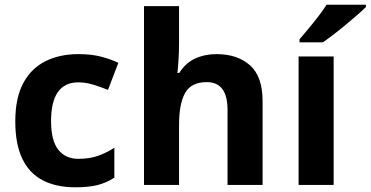

<svg xmlns="http://www.w3.org/2000/svg" viewBox="-20 -786 1575 816"><path d="M300 10Q219 10 162 -19.5Q105 -49 75 -111Q45 -173 45 -270Q45 -370 79 -433Q113 -496 173.5 -526Q234 -556 313 -556Q369 -556 410.5 -545Q452 -534 483 -519L439 -404Q404 -418 373.5 -427Q343 -436 313 -436Q197 -436 197 -271Q197 -189 227.5 -150Q258 -111 313 -111Q360 -111 396 -123.5Q432 -136 466 -158V-31Q432 -9 394.5 0.5Q357 10 300 10Z M741 -605Q741 -565 738.5 -528Q736 -491 734 -476H742Q768 -518 809 -537Q850 -556 900 -556Q989 -556 1042.5 -508.5Q1096 -461 1096 -356V0H947V-319Q947 -437 859 -437Q792 -437 766.5 -390.5Q741 -344 741 -257V0H592V-760H741Z M1398 0H1249V-546H1398ZM1535 -756Q1521 -742 1498 -722Q1475 -702 1448.5 -680Q1422 -658 1396.5 -638.5Q1371 -619 1352 -606H1253V-619Q1269 -638 1290.5 -663.5Q1312 -689 1333 -716.5Q1354 -744 1368 -766H1535Z"/></svg>

Font: Noto Sans Hanifi Rohingya
Style: Regular
Weight: 400
Designer: Monotype Design Team and DaltonMaag
Foundry: Google LLC
Version: Version 2.101